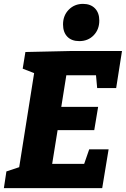

<svg xmlns="http://www.w3.org/2000/svg" viewBox="-26 -970 649 990"><path d="M475 -516 469 -582H316L290 -419H480L460 -299H271L243 -125H408L434 -200H534L501 0H-6L7 -86L73 -108L150 -593L91 -616L105 -702L333 -707H603L573 -516ZM299 -844Q299 -890 328.5 -920Q358 -950 402 -950Q441 -950 463.5 -927Q486 -904 486 -864Q486 -818 457 -788Q428 -758 383 -758Q343 -758 321 -781Q299 -804 299 -844Z"/></svg>

Font: Bitter Pro ExtraBold
Style: Italic
Weight: 800
Italic angle: -9°
Designer: Sol Matas, and Bitter project Authors
Foundry: Sol Matas
Version: Version 1.010